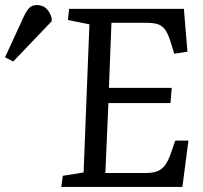

<svg xmlns="http://www.w3.org/2000/svg" viewBox="-190 -738 802 758"><path d="M163 -642 78 -659 83 -703H536L550 -534L498 -526L486 -564Q476 -599 464.5 -617Q453 -635 435.5 -641.5Q418 -648 389 -648H250L240 -391H488L483 -331H238L226 -55H383Q410 -55 428.5 -61Q447 -67 461 -85Q475 -103 487 -140L502 -183H554L530 0H52L58 -44L140 -57ZM-138 -495 -170 -512 -95 -675Q-84 -698 -73 -708Q-62 -718 -44 -718Q-23 -718 -9 -706Q5 -694 14 -668V-654Z"/></svg>

Font: Literata 18pt
Style: Italic
Weight: 400
Italic angle: -2°
Designer: Latin by Veronika Burian and Jose Scaglione. Greek by Irene Vlachou. Cyrillic by Vera Evstafieva
Foundry: TypeTogether
Version: Version 3.103;gftools[0.9.29]